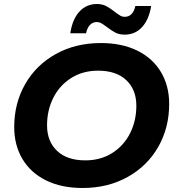

<svg xmlns="http://www.w3.org/2000/svg" viewBox="-20 -927 884 959"><path d="M51 -292Q51 -411 105.5 -506.5Q160 -602 258.5 -657Q357 -712 484 -712Q589 -712 666 -674Q743 -636 784 -567Q825 -498 825 -408Q825 -289 770.5 -193.5Q716 -98 617.5 -43Q519 12 392 12Q287 12 210 -26Q133 -64 92 -133Q51 -202 51 -292ZM661 -399Q661 -479 611 -526.5Q561 -574 470 -574Q393 -574 335 -537Q277 -500 246 -438Q215 -376 215 -301Q215 -221 265 -173.5Q315 -126 406 -126Q483 -126 541 -163Q599 -200 630 -262Q661 -324 661 -399ZM514 -792Q495 -806 485 -811.5Q475 -817 463 -817Q443 -817 429 -802Q415 -787 410 -761H331Q342 -832 377 -869.5Q412 -907 464 -907Q490 -907 509.5 -897Q529 -887 552 -869Q570 -855 580.5 -849Q591 -843 603 -843Q624 -843 637.5 -857.5Q651 -872 656 -897H735Q724 -829 689.5 -791.5Q655 -754 603 -754Q576 -754 556.5 -764Q537 -774 514 -792Z"/></svg>

Font: Idrija
Style: Bold Italic
Weight: 700
Italic angle: -11.3°
Designer: Julieta Ulanovsky
Foundry: Julieta Ulanovsky
Version: Version 7.200